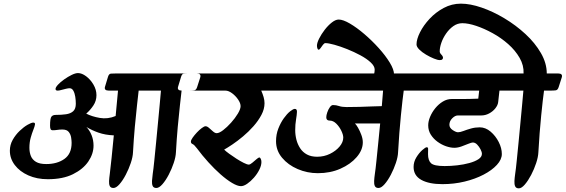

<svg xmlns="http://www.w3.org/2000/svg" viewBox="-20 -1008 3096 1051"><path d="M34 -183Q34 -140 61 -104.5Q88 -69 135 -48Q182 -27 242 -27Q324 -27 379.5 -54.5Q435 -82 463.5 -124Q492 -166 492 -211Q492 -241 481.5 -267.5Q471 -294 453 -313Q482 -295 519 -282Q556 -269 603 -267Q597 -203 591 -145.5Q585 -88 581 -56Q578 -35 577 -17.5Q576 0 581 10.5Q586 21 601 21Q616 21 634 0.5Q652 -20 668.5 -51.5Q685 -83 696 -116Q707 -149 708 -174Q712 -246 718 -313Q724 -380 730 -432Q736 -484 739 -512H861Q859 -485 854.5 -439Q850 -393 845 -338Q840 -283 834.5 -228Q829 -173 824.5 -127.5Q820 -82 816 -56Q813 -35 812 -17.5Q811 0 816 10.5Q821 21 836 21Q851 21 869 0.5Q887 -20 903.5 -51.5Q920 -83 931 -116Q942 -149 943 -174Q947 -246 953 -313Q959 -380 965 -432Q971 -484 974 -512H1010Q1032 -512 1043 -513.5Q1054 -515 1059 -531L1076 -584Q1083 -606 1055 -606H620Q598 -606 587 -605Q576 -604 571 -587L555 -534Q548 -512 576 -512H626L613 -373Q570 -355 526.5 -362.5Q483 -370 452 -386Q474 -405 491 -430.5Q508 -456 508 -487Q508 -517 491.5 -545Q475 -573 451.5 -590.5Q428 -608 407 -608Q393 -608 372.5 -598Q352 -588 331.5 -573.5Q311 -559 297.5 -544.5Q284 -530 284 -521Q284 -512 296 -512Q303 -512 315.5 -515.5Q328 -519 341 -522Q354 -525 361 -525Q374 -525 381.5 -511.5Q389 -498 392 -478.5Q395 -459 395 -440Q395 -412 380.5 -399Q366 -386 341 -382.5Q316 -379 285 -379Q269 -379 261.5 -369.5Q254 -360 254 -320Q254 -307 257 -301Q260 -295 269 -295Q282 -295 294 -297Q306 -299 322 -299Q346 -299 356.5 -285.5Q367 -272 369.5 -254.5Q372 -237 372 -226Q372 -166 332.5 -138Q293 -110 233 -110Q197 -110 177 -122Q157 -134 149 -154Q141 -174 141 -199Q141 -229 148 -254Q155 -279 162.5 -297.5Q170 -316 171.5 -326.5Q173 -337 162 -337Q152 -337 131 -325Q110 -313 87.5 -291.5Q65 -270 49.5 -242.5Q34 -215 34 -183Z M955 -534 971 -587Q976 -604 986 -605Q996 -606 1010 -606H1515Q1543 -606 1536 -584L1519 -531Q1514 -515 1503 -513.5Q1492 -512 1470 -512H1410Q1418 -494 1423 -476.5Q1428 -459 1428 -443Q1428 -411 1411 -379Q1394 -347 1367.5 -317Q1341 -287 1310.5 -261.5Q1280 -236 1252.5 -217.5Q1225 -199 1207 -189Q1216 -180 1234.5 -166.5Q1253 -153 1274 -139.5Q1295 -126 1314 -116.5Q1333 -107 1342 -107Q1349 -107 1361 -117Q1373 -127 1384 -136.5Q1395 -146 1399 -146Q1404 -146 1407.5 -138.5Q1411 -131 1411 -121Q1411 -102 1399.5 -79Q1388 -56 1370 -35.5Q1352 -15 1333 -2Q1314 11 1299 11Q1280 11 1250.5 -6.5Q1221 -24 1187.5 -53.5Q1154 -83 1120.5 -120Q1087 -157 1058 -196Q1043 -216 1034 -219.5Q1025 -223 1025 -233Q1025 -241 1034.5 -254.5Q1044 -268 1057.5 -282.5Q1071 -297 1084.5 -307Q1098 -317 1105 -317Q1114 -317 1124.5 -307.5Q1135 -298 1146 -288.5Q1157 -279 1166 -279Q1180 -279 1201.5 -295.5Q1223 -312 1245 -336.5Q1267 -361 1282 -386Q1297 -411 1297 -427Q1297 -443 1283.5 -463Q1270 -483 1250.5 -497.5Q1231 -512 1214 -512H976Q948 -512 955 -534Z M1405 -534 1421 -587Q1426 -604 1437 -605Q1448 -606 1470 -606H2283Q2311 -606 2304 -584L2287 -531Q2282 -515 2271 -513.5Q2260 -512 2238 -512H2190Q2187 -491 2183 -456Q2179 -421 2174.5 -376Q2170 -331 2166 -279.5Q2162 -228 2159 -174Q2158 -149 2147 -116Q2136 -83 2119.5 -51.5Q2103 -20 2085 0.5Q2067 21 2052 21Q2037 21 2032 10.5Q2027 0 2028 -17.5Q2029 -35 2032 -56Q2036 -82 2040.5 -127Q2045 -172 2050.5 -225.5Q2056 -279 2061 -332H1923Q1930 -326 1940 -308.5Q1950 -291 1958 -269.5Q1966 -248 1966 -229Q1966 -187 1932.5 -148Q1899 -109 1843.5 -84.5Q1788 -60 1720 -60Q1662 -60 1609.5 -82.5Q1557 -105 1524 -144.5Q1491 -184 1491 -235Q1491 -272 1503.5 -304Q1516 -336 1533.5 -360.5Q1551 -385 1568 -398.5Q1585 -412 1594 -412Q1606 -412 1605.5 -396Q1605 -380 1600.5 -353.5Q1596 -327 1596 -296Q1596 -269 1602.5 -243.5Q1609 -218 1623 -196.5Q1637 -175 1660 -162.5Q1683 -150 1716 -150Q1754 -150 1786.5 -166Q1819 -182 1839 -206Q1859 -230 1859 -255Q1859 -270 1848.5 -292Q1838 -314 1821 -331Q1804 -348 1784 -348Q1766 -348 1766 -366Q1766 -377 1771.5 -393Q1777 -409 1785.5 -421Q1794 -433 1803 -433Q1820 -433 1836 -427.5Q1852 -422 1877 -422Q1911 -422 1948 -423Q1985 -424 2018 -425.5Q2051 -427 2070 -427L2077 -512H1426Q1398 -512 1405 -534Z M2027 -600Q2029 -606 2030 -613.5Q2031 -621 2031 -627Q2031 -646 2009 -666.5Q1987 -687 1952.5 -705.5Q1918 -724 1880.5 -739Q1843 -754 1810.5 -763Q1778 -772 1761 -772Q1755 -772 1748 -763Q1741 -754 1735 -745Q1729 -736 1724 -736Q1720 -736 1717.5 -743Q1715 -750 1715 -758Q1715 -773 1727 -797Q1739 -821 1757.5 -845Q1776 -869 1796.5 -885Q1817 -901 1834 -901Q1858 -901 1895.5 -879Q1933 -857 1974.5 -821.5Q2016 -786 2053 -745Q2090 -704 2113.5 -665.5Q2137 -627 2137 -600Z M2173 -534 2189 -587Q2194 -604 2205 -605Q2216 -606 2238 -606H2813Q2841 -606 2834 -584L2817 -531Q2812 -515 2801 -513.5Q2790 -512 2768 -512H2714L2707 -449Q2705 -432 2691.5 -415Q2678 -398 2657.5 -387Q2637 -376 2614 -376Q2593 -376 2571.5 -376Q2550 -376 2529 -376Q2508 -376 2486 -376Q2471 -376 2455.5 -360.5Q2440 -345 2440 -325Q2440 -308 2458 -296Q2476 -284 2487 -284Q2499 -284 2517 -291Q2535 -298 2558 -304.5Q2581 -311 2606 -311Q2638 -311 2665.5 -287.5Q2693 -264 2710 -230.5Q2727 -197 2727 -165Q2727 -135 2700 -105.5Q2673 -76 2627 -52Q2581 -28 2523 -14Q2465 0 2402 0Q2328 0 2286 -23.5Q2244 -47 2244 -94Q2244 -122 2259 -146.5Q2274 -171 2291.5 -186.5Q2309 -202 2316 -202Q2324 -202 2323.5 -191.5Q2323 -181 2323 -164Q2323 -130 2339.5 -114.5Q2356 -99 2414 -99Q2447 -99 2482.5 -103Q2518 -107 2549 -115.5Q2580 -124 2599 -136.5Q2618 -149 2618 -166Q2618 -176 2610.5 -190.5Q2603 -205 2592 -216.5Q2581 -228 2568 -228Q2561 -228 2544 -221Q2527 -214 2506.5 -206.5Q2486 -199 2467 -199Q2446 -199 2421.5 -207.5Q2397 -216 2375 -232Q2353 -248 2338.5 -270.5Q2324 -293 2324 -322Q2324 -344 2334.5 -369Q2345 -394 2363 -416Q2381 -438 2404 -452Q2427 -466 2452 -466Q2474 -466 2511.5 -466Q2549 -466 2598 -468L2603 -512H2194Q2166 -512 2173 -534Z M2260 -765Q2260 -793 2279 -831Q2298 -869 2331.5 -905Q2365 -941 2409 -964.5Q2453 -988 2503 -988Q2554 -988 2616.5 -966.5Q2679 -945 2741.5 -907.5Q2804 -870 2856.5 -821.5Q2909 -773 2941 -717.5Q2973 -662 2973 -606H3034Q3062 -606 3055 -584L3038 -531Q3033 -515 3022 -513.5Q3011 -512 2989 -512H2958Q2955 -491 2951 -456Q2947 -421 2942.5 -376Q2938 -331 2934 -279.5Q2930 -228 2927 -174Q2926 -149 2915 -115.5Q2904 -82 2887.5 -50.5Q2871 -19 2853 2Q2835 23 2820 23Q2805 23 2800 12Q2795 1 2796 -17Q2797 -35 2800 -56Q2804 -82 2808.5 -127.5Q2813 -173 2818.5 -228Q2824 -283 2829 -338Q2834 -393 2838.5 -439Q2843 -485 2845 -512H2734Q2707 -512 2714 -534L2730 -587Q2735 -604 2744.5 -605Q2754 -606 2768 -606H2846Q2848 -650 2824.5 -691Q2801 -732 2762 -766.5Q2723 -801 2676.5 -826.5Q2630 -852 2586.5 -866.5Q2543 -881 2511 -881Q2484 -881 2461.5 -865Q2439 -849 2422 -824.5Q2405 -800 2396 -774Q2387 -748 2387 -727Q2387 -718 2396 -709Q2405 -700 2405 -691Q2405 -688 2401.5 -683.5Q2398 -679 2387 -679Q2376 -679 2355 -687.5Q2334 -696 2312 -709Q2290 -722 2275 -737Q2260 -752 2260 -765Z"/></svg>

Font: Alkatra
Style: Regular
Weight: 400
Designer: Suman Bhandary
Version: Version 1.100;gftools[0.9.22]